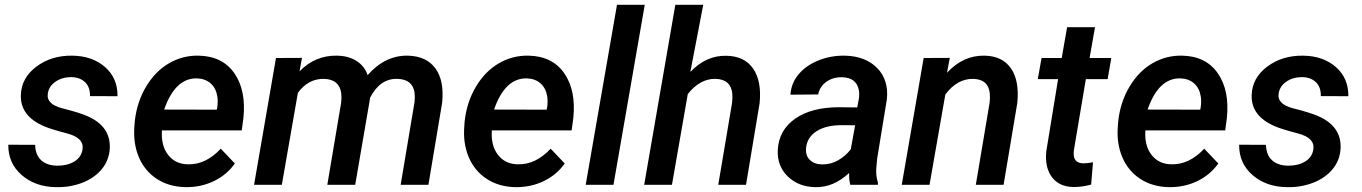

<svg xmlns="http://www.w3.org/2000/svg" viewBox="-20 -770 5674 800"><path d="M323.7 -146.5Q332 -194.8 261 -213.6Q189.9 -232.4 164.1 -243.7Q63.5 -286.6 66.9 -374.5Q69.3 -445.8 131.6 -492.4Q193.8 -539.1 280.8 -538.1Q364.7 -537.1 417.7 -490.7Q470.7 -444.3 469.7 -369.1L355 -369.6Q356 -406.2 335 -427Q314 -447.8 277.3 -448.7Q238.8 -448.7 211.2 -429.7Q183.6 -410.6 179.2 -379.9Q172.4 -335.4 241.7 -318.1Q311 -300.8 344.2 -286.1Q440.9 -243.7 437.5 -153.3Q435.1 -103 404.5 -65.7Q374 -28.3 322.8 -8.5Q271.5 11.2 213.9 9.8Q127.4 8.8 70.6 -40.5Q13.7 -89.8 14.6 -167L126.5 -166.5Q127.4 -124 151.9 -102.1Q176.3 -80.1 218.8 -79.6Q261.7 -79.6 290.3 -97.4Q318.8 -115.2 323.7 -146.5Z M752.4 9.8Q683.6 8.3 633.1 -24.9Q582.5 -58.1 558.3 -115.7Q534.2 -173.3 540 -244.1L541.5 -264.2Q550.3 -344.7 588.6 -408.9Q627 -473.1 684.1 -506.3Q741.2 -539.6 808.1 -538.1Q907.2 -536.1 956.8 -464.4Q1006.3 -392.6 994.1 -277.3L987.3 -226.6H654.8Q650.4 -163.6 680.2 -125Q710 -86.4 762.2 -85.4Q836.9 -83 899.9 -150.4L958.5 -88.9Q925.3 -41.5 871.1 -15.4Q816.9 10.7 752.4 9.8ZM801.8 -443.4Q710 -446.3 664.1 -313.5L883.3 -313L885.3 -323.2Q888.7 -345.7 885.7 -367.2Q880.4 -401.9 858.4 -421.9Q836.4 -441.9 801.8 -443.4Z M1238.3 -528.8 1228 -472.7Q1293.5 -540 1384.3 -538.1Q1434.1 -537.1 1467 -515.1Q1500 -493.2 1511.7 -457Q1585 -540 1679.7 -538.1Q1756.8 -536.1 1794.2 -485.1Q1831.5 -434.1 1822.3 -342.3L1765.1 0H1649.4L1707 -343.3Q1709.5 -364.7 1707.5 -382.8Q1699.7 -439.9 1635.3 -441.4Q1563.5 -443.4 1522 -362.8L1520.5 -352.1L1460 0H1343.8L1401.4 -341.8Q1403.8 -362.8 1401.9 -380.9Q1394 -439.9 1329.6 -441.4Q1264.6 -442.4 1221.2 -383.3L1154.3 0H1038.6L1129.9 -528.3Z M2127 9.8Q2058.1 8.3 2007.6 -24.9Q1957 -58.1 1932.9 -115.7Q1908.7 -173.3 1914.6 -244.1L1916 -264.2Q1924.8 -344.7 1963.1 -408.9Q2001.5 -473.1 2058.6 -506.3Q2115.7 -539.6 2182.6 -538.1Q2281.7 -536.1 2331.3 -464.4Q2380.9 -392.6 2368.7 -277.3L2361.8 -226.6H2029.3Q2024.9 -163.6 2054.7 -125Q2084.5 -86.4 2136.7 -85.4Q2211.4 -83 2274.4 -150.4L2333 -88.9Q2299.8 -41.5 2245.6 -15.4Q2191.4 10.7 2127 9.8ZM2176.3 -443.4Q2084.5 -446.3 2038.6 -313.5L2257.8 -313L2259.8 -323.2Q2263.2 -345.7 2260.3 -367.2Q2254.9 -401.9 2232.9 -421.9Q2210.9 -441.9 2176.3 -443.4Z M2536.1 0H2420.4L2550.8 -750H2666.5Z M2856.4 -470.2Q2922.4 -539.6 3006.3 -537.6Q3081.5 -536.6 3117.9 -484.4Q3154.3 -432.1 3145 -339.8L3088.4 0H2972.7L3030.3 -341.3Q3032.7 -362.3 3031.2 -380.4Q3024.9 -439.9 2960.9 -441.4Q2896.5 -442.4 2845.7 -377.9L2779.8 0H2664.1L2793.9 -750H2910.2Z M3522.9 0Q3517.1 -19.5 3518.1 -49.3Q3452.6 11.7 3377 9.8Q3308.1 8.8 3262.9 -34.4Q3217.8 -77.6 3220.7 -144Q3224.6 -227.5 3293 -275.4Q3361.3 -323.2 3476.6 -323.2L3551.8 -322.3L3558.6 -358.4Q3561.5 -377.4 3558.6 -394Q3548.8 -446.8 3488.8 -448.2Q3451.7 -449.2 3423.6 -429.4Q3395.5 -409.7 3389.2 -376.5L3273.4 -375.5Q3276.9 -424.3 3308.1 -461.2Q3339.4 -498 3391.1 -518.6Q3442.9 -539.1 3500.5 -538.1Q3586.9 -536.1 3635.3 -486.1Q3683.6 -436 3675.3 -356.4L3634.8 -108.9L3630.9 -64.9Q3629.4 -36.1 3638.2 -8.8L3637.7 0ZM3403.8 -85Q3440.4 -84 3471.7 -101.8Q3502.9 -119.6 3524.9 -147.9L3543 -248L3487.8 -248.5Q3422.4 -248.5 3383.3 -223.9Q3344.2 -199.2 3338.9 -156.2Q3335 -123.5 3353.3 -104.7Q3371.6 -85.9 3403.8 -85Z M3937.5 -528.8 3925.8 -466.8Q3993.7 -540 4082.5 -538.1Q4156.7 -536.6 4192.4 -485.1Q4228 -433.6 4218.8 -341.3L4161.6 0H4045.9L4103.5 -342.8Q4106 -363.8 4104 -381.8Q4097.7 -439.9 4034.7 -441.4Q3968.8 -442.4 3918.9 -376.5L3853 0H3737.3L3828.6 -528.3Z M4542.5 -656.7 4520 -528.3H4610.4L4595.2 -440.4H4504.4L4454.6 -144.5Q4453.1 -132.3 4454.1 -122.6Q4457 -90.8 4493.2 -89.4Q4511.2 -89.4 4534.2 -93.8L4526.4 -1Q4490.2 9.3 4453.6 9.3Q4393.1 8.3 4363 -32Q4333 -72.3 4339.4 -138.7L4388.7 -440.4H4304.2L4319.8 -528.3H4403.8L4426.3 -656.7Z M4850.1 9.8Q4781.2 8.3 4730.7 -24.9Q4680.2 -58.1 4656 -115.7Q4631.8 -173.3 4637.7 -244.1L4639.2 -264.2Q4647.9 -344.7 4686.3 -408.9Q4724.6 -473.1 4781.7 -506.3Q4838.9 -539.6 4905.8 -538.1Q5004.9 -536.1 5054.4 -464.4Q5104 -392.6 5091.8 -277.3L5085 -226.6H4752.4Q4748 -163.6 4777.8 -125Q4807.6 -86.4 4859.9 -85.4Q4934.6 -83 4997.6 -150.4L5056.2 -88.9Q5022.9 -41.5 4968.8 -15.4Q4914.6 10.7 4850.1 9.8ZM4899.4 -443.4Q4807.6 -446.3 4761.7 -313.5L4981 -313L4982.9 -323.2Q4986.3 -345.7 4983.4 -367.2Q4978 -401.9 4956.1 -421.9Q4934.1 -441.9 4899.4 -443.4Z M5452.1 -146.5Q5460.4 -194.8 5389.4 -213.6Q5318.4 -232.4 5292.5 -243.7Q5191.9 -286.6 5195.3 -374.5Q5197.8 -445.8 5260 -492.4Q5322.3 -539.1 5409.2 -538.1Q5493.2 -537.1 5546.1 -490.7Q5599.1 -444.3 5598.1 -369.1L5483.4 -369.6Q5484.4 -406.2 5463.4 -427Q5442.4 -447.8 5405.8 -448.7Q5367.2 -448.7 5339.6 -429.7Q5312 -410.6 5307.6 -379.9Q5300.8 -335.4 5370.1 -318.1Q5439.5 -300.8 5472.7 -286.1Q5569.3 -243.7 5565.9 -153.3Q5563.5 -103 5533 -65.7Q5502.4 -28.3 5451.2 -8.5Q5399.9 11.2 5342.3 9.8Q5255.9 8.8 5199 -40.5Q5142.1 -89.8 5143.1 -167L5254.9 -166.5Q5255.9 -124 5280.3 -102.1Q5304.7 -80.1 5347.2 -79.6Q5390.1 -79.6 5418.7 -97.4Q5447.3 -115.2 5452.1 -146.5Z"/></svg>

Font: RobotoDraft Medium
Style: Italic
Weight: 500
Italic angle: -12°
Version: Version 2.001152; 2014